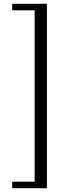

<svg xmlns="http://www.w3.org/2000/svg" viewBox="-20 -783 380 1003"><path d="M225.1 200.2H43.9V166H161.1V-729H43.9V-763.2H225.1Z"/></svg>

Font: I.Ming
Style: Regular
Weight: 400
Designer: Ichiten Fonts Project
Version: Version 5.10 Mar 24, 2018